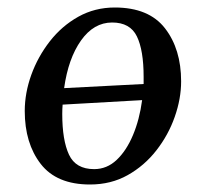

<svg xmlns="http://www.w3.org/2000/svg" viewBox="-20 -482 548 512"><path d="M220 10Q131 10 88.5 -45Q46 -100 46 -186Q46 -234 63.5 -282.5Q81 -331 113 -372Q145 -413 189 -437.5Q233 -462 286 -462Q377 -462 420 -406.5Q463 -351 463 -265Q463 -219 446 -170.5Q429 -122 397 -81Q365 -40 320.5 -15Q276 10 220 10ZM279 -422Q230 -422 196 -374Q162 -326 151 -247L363 -258Q363 -267 363 -277Q363 -348 345 -385Q327 -422 279 -422ZM231 -31Q265 -31 291 -55.5Q317 -80 334.5 -121.5Q352 -163 359 -215L147 -203Q146 -191 146 -178Q146 -108 164 -69.5Q182 -31 231 -31Z"/></svg>

Font: Spectral Medium
Style: Italic
Weight: 500
Italic angle: -10°
Designer: Jean-Baptiste Levee
Foundry: Production Type
Version: Version 2.001